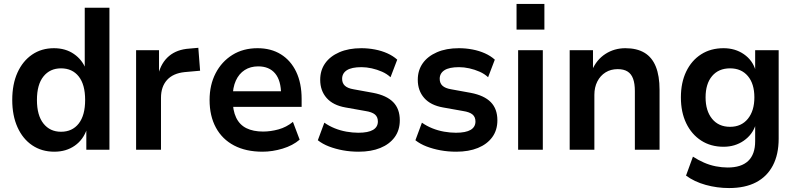

<svg xmlns="http://www.w3.org/2000/svg" viewBox="-20 -758 4029 972"><path d="M255 10Q191 10 143 -22.5Q95 -55 68.5 -114Q42 -173 42 -252Q42 -332 68.5 -390.5Q95 -449 142.5 -481.5Q190 -514 253 -514Q312 -514 354.5 -484.5Q397 -455 415 -407H409V-719H534V0H417V-105H420Q402 -51 358.5 -20.5Q315 10 255 10ZM289 -91Q346 -91 378.5 -132.5Q411 -174 411 -252Q411 -330 378.5 -371Q346 -412 289 -412Q233 -412 200 -371Q167 -330 167 -252Q167 -174 200 -132.5Q233 -91 289 -91Z M669 0V-504H785V-381H781Q796 -441 836 -474.5Q876 -508 939 -512L984 -516L993 -400L915 -393Q856 -387 825.5 -353Q795 -319 795 -263V0Z M1309 10Q1225 10 1165 -21.5Q1105 -53 1073 -112Q1041 -171 1041 -252Q1041 -328 1071.5 -387Q1102 -446 1156.5 -480Q1211 -514 1284 -514Q1352 -514 1402 -483Q1452 -452 1479.5 -394.5Q1507 -337 1507 -257V-217H1141V-296H1419L1403 -279Q1403 -350 1373 -386Q1343 -422 1287 -422Q1248 -422 1219 -403.5Q1190 -385 1174 -350Q1158 -315 1158 -265V-255Q1158 -199 1175.5 -162.5Q1193 -126 1227.5 -109Q1262 -92 1312 -92Q1350 -92 1390 -103Q1430 -114 1463 -141L1497 -51Q1462 -21 1410.5 -5.5Q1359 10 1309 10Z M1796 10Q1754 10 1716 3Q1678 -4 1645.5 -16.5Q1613 -29 1589 -48L1622 -137Q1646 -120 1674.5 -108.5Q1703 -97 1734 -91.5Q1765 -86 1794 -86Q1844 -86 1868.5 -100.5Q1893 -115 1893 -143Q1893 -166 1878 -178.5Q1863 -191 1830 -196L1729 -214Q1666 -225 1633.5 -262Q1601 -299 1601 -354Q1601 -402 1626 -437.5Q1651 -473 1698 -493.5Q1745 -514 1809 -514Q1844 -514 1878 -507.5Q1912 -501 1941 -488Q1970 -475 1991 -456L1957 -367Q1939 -384 1914 -395Q1889 -406 1862 -412Q1835 -418 1810 -418Q1760 -418 1736 -402.5Q1712 -387 1712 -359Q1712 -337 1726 -324Q1740 -311 1770 -306L1869 -288Q1937 -275 1970.5 -241Q2004 -207 2004 -149Q2004 -99 1978 -63.5Q1952 -28 1905.5 -9Q1859 10 1796 10Z M2290 10Q2248 10 2210 3Q2172 -4 2139.5 -16.5Q2107 -29 2083 -48L2116 -137Q2140 -120 2168.5 -108.5Q2197 -97 2228 -91.5Q2259 -86 2288 -86Q2338 -86 2362.5 -100.5Q2387 -115 2387 -143Q2387 -166 2372 -178.5Q2357 -191 2324 -196L2223 -214Q2160 -225 2127.5 -262Q2095 -299 2095 -354Q2095 -402 2120 -437.5Q2145 -473 2192 -493.5Q2239 -514 2303 -514Q2338 -514 2372 -507.5Q2406 -501 2435 -488Q2464 -475 2485 -456L2451 -367Q2433 -384 2408 -395Q2383 -406 2356 -412Q2329 -418 2304 -418Q2254 -418 2230 -402.5Q2206 -387 2206 -359Q2206 -337 2220 -324Q2234 -311 2264 -306L2363 -288Q2431 -275 2464.5 -241Q2498 -207 2498 -149Q2498 -99 2472 -63.5Q2446 -28 2399.5 -9Q2353 10 2290 10Z M2595 -608V-738H2736V-608ZM2603 0V-504H2728V0Z M2864 0V-504H2982V-402H2977Q3000 -456 3045 -485Q3090 -514 3146 -514Q3204 -514 3242.5 -491Q3281 -468 3300 -421Q3319 -374 3319 -303V0H3194V-297Q3194 -335 3185 -359.5Q3176 -384 3157 -396Q3138 -408 3107 -408Q3072 -408 3045.5 -391.5Q3019 -375 3004 -345.5Q2989 -316 2989 -278V0Z M3671 194Q3610 194 3552.5 178Q3495 162 3453 131L3488 35Q3514 52 3543.5 65Q3573 78 3604 84Q3635 90 3664 90Q3733 90 3768 56.5Q3803 23 3803 -43V-125H3805Q3789 -76 3745 -45.5Q3701 -15 3643 -15Q3578 -15 3529.5 -46.5Q3481 -78 3454 -134Q3427 -190 3427 -265Q3427 -340 3454 -396Q3481 -452 3529.5 -483Q3578 -514 3643 -514Q3702 -514 3746 -483.5Q3790 -453 3805 -402H3803V-504H3922V-56Q3922 24 3892.5 80Q3863 136 3807.5 165Q3752 194 3671 194ZM3676 -116Q3733 -116 3766 -156.5Q3799 -197 3799 -265Q3799 -334 3766 -373Q3733 -412 3676 -412Q3618 -412 3585 -373Q3552 -334 3552 -265Q3552 -197 3585 -156.5Q3618 -116 3676 -116Z"/></svg>

Font: Nunitoga
Style: Bold
Weight: 700
Designer: Vernon Adams
Foundry: Vernon Adams
Version: Version 1.0